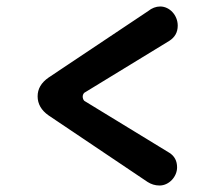

<svg xmlns="http://www.w3.org/2000/svg" viewBox="-20 -628 680 592"><path d="M472 -56C501 -56 526 -83 526 -112C526 -132 518 -147 502 -157L240 -317C237 -320 235 -325 235 -330C235 -335 237 -339 240 -342L502 -502C519 -513 528 -528 528 -549C528 -581 503 -608 474 -608C461 -608 448 -603 437 -594L130 -389C107 -373 96 -354 96 -331C96 -308 107 -288 130 -272L435 -67C446 -60 458 -56 472 -56Z"/></svg>

Font: Dongle
Style: Bold
Weight: 700
Designer: Yanghee Ryu
Foundry: Yanghee Ryu
Version: Version 2.000